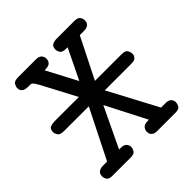

<svg xmlns="http://www.w3.org/2000/svg" viewBox="-167 -735 860 860"><g transform="rotate(-45 262.5 -305.5)"><path d="M12 -326Q12 -347 25 -351.5Q38 -356 52 -356H205Q169 -424 149 -462.5Q129 -501 118 -520.5Q107 -540 102 -544.5Q97 -549 91 -549H76Q71 -549 64.5 -550Q58 -551 52 -554Q46 -557 42 -563Q38 -569 38 -580Q38 -588 44.5 -599.5Q51 -611 75 -611H188Q208 -611 216 -601.5Q224 -592 224 -581Q224 -570 220 -563.5Q216 -557 210.5 -554Q205 -551 198.5 -550Q192 -549 187 -549H181L257 -405L327 -549H316Q293 -550 287 -560.5Q281 -571 281 -580Q281 -599 292.5 -605Q304 -611 319 -611H432Q453 -611 460 -601Q467 -591 467 -580Q467 -569 463 -563Q459 -557 453.5 -554Q448 -551 442 -550Q436 -549 433 -549H404L307 -356H476Q500 -356 506 -344.5Q512 -333 512 -325Q512 -314 508 -308Q504 -302 498.5 -299Q493 -296 486.5 -295.5Q480 -295 475 -295H308L432 -62H459Q479 -62 487.5 -53.5Q496 -45 496 -31Q496 -23 490 -11.5Q484 0 461 0H347Q344 0 337.5 -0.5Q331 -1 325 -4Q319 -7 314.5 -13Q310 -19 310 -31Q310 -42 318 -52Q326 -62 346 -62H355L257 -253L166 -62H178Q197 -62 205 -52.5Q213 -43 213 -32Q213 -23 206.5 -11.5Q200 0 178 0H62Q39 0 33 -11Q27 -22 27 -30Q27 -41 31 -47.5Q35 -54 41 -57Q47 -60 53 -61Q59 -62 62 -62H90L207 -295H48Q25 -296 18.5 -306.5Q12 -317 12 -326Z"/></g></svg>

Font: CMU Typewriter Custom
Style: Regular
Weight: 500
Monospace: yes
Version: Version 0.7.0